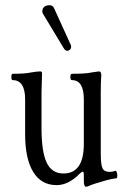

<svg xmlns="http://www.w3.org/2000/svg" viewBox="-20 -689 477 726"><path d="M219 -510 143 -636Q137 -646 142.5 -657Q148 -668 163 -669Q179 -671 184 -659L245 -525Q251 -514 248 -506.5Q245 -499 236 -497Q227 -495 219 -510ZM305 17Q297 17 297 -5V-28Q297 -40 293 -40Q289 -40 281 -32Q239 11 194 11Q136 11 105.5 -39Q75 -89 75 -181V-313Q75 -386 28 -386Q23 -386 23 -398Q23 -410 28 -410Q76 -410 97 -415Q120 -419 132 -419Q139 -419 139 -412Q137 -348 137 -340V-205Q137 -115 156.5 -74Q176 -33 220 -33Q297 -33 297 -145V-313Q297 -386 252 -386Q246 -386 246 -398Q246 -410 252 -410Q305 -410 326 -415Q350 -419 354 -419Q363 -419 363 -405Q361 -381 361 -340V-110Q361 -67 367.5 -53Q374 -39 395 -39Q405 -39 416 -43Q420 -43 422 -36Q424 -29 423.5 -22Q423 -15 420 -15Q396 -12 364 -2Q331 7 314 15Q308 17 305 17Z"/></svg>

Font: Junicode Cond Light
Style: Regular
Weight: 300
Width: 3
Designer: Peter S. Baker
Version: Version 2.201